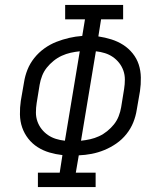

<svg xmlns="http://www.w3.org/2000/svg" viewBox="-20 -755 640 775"><path d="M133 0V-58H221L232 -129Q205 -132 179.5 -139.5Q154 -147 132 -161Q110 -175 94 -195.5Q78 -216 69.5 -240.5Q61 -265 60.5 -293Q60 -321 64 -348L77 -423Q81 -449 91 -474Q101 -499 118.5 -521Q136 -543 159 -559.5Q182 -576 207.5 -586Q233 -596 259 -602Q285 -608 312 -610L323 -677H243V-735H477V-677H388L377 -608Q404 -604 429.5 -596Q455 -588 477 -574Q499 -560 515.5 -539.5Q532 -519 540 -494.5Q548 -470 548.5 -442Q549 -414 545 -387L532 -312Q528 -286 518 -261Q508 -236 490.5 -214Q473 -192 450 -176Q427 -160 401.5 -149.5Q376 -139 350 -134Q324 -129 298 -128L286 -58H366V0ZM242 -187 302 -548Q283 -546 265 -542Q247 -538 229.5 -530Q212 -522 196.5 -509.5Q181 -497 169 -482Q157 -467 150 -449Q143 -431 140 -413L128 -339Q125 -320 125 -301Q125 -282 131 -265Q137 -248 148 -234Q159 -220 173.5 -210Q188 -200 205.5 -194.5Q223 -189 242 -187ZM307 -187Q326 -189 344 -193Q362 -197 379.5 -205Q397 -213 412.5 -225.5Q428 -238 440 -253Q452 -268 459 -286Q466 -304 469 -322L481 -396Q484 -415 484 -434Q484 -453 478 -470Q472 -487 461 -501Q450 -515 435.5 -525Q421 -535 403.5 -540.5Q386 -546 367 -548Z"/></svg>

Font: Iosevka Slab Light Extended
Style: Italic
Weight: 300
Width: 7
Italic angle: -9°
Monospace: yes
Designer: Belleve Invis
Foundry: Belleve Invis
Version: Version 11.1.0; ttfautohint (v1.8.3)